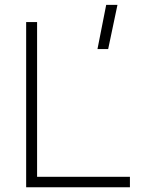

<svg xmlns="http://www.w3.org/2000/svg" viewBox="-20 -786 626 806"><path d="M89.8 0V-693.4H135.7V-43.9H525.4V0ZM389.2 -580.1 425.8 -765.6H473.1L434.1 -580.1Z"/></svg>

Font: Cascadia Code ExtraLight
Style: Regular
Weight: 200
Monospace: yes
Designer: Aaron Bell
Foundry: Saja Typeworks
Version: Version 2407.024; ttfautohint (v1.8.4)